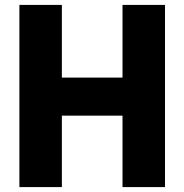

<svg xmlns="http://www.w3.org/2000/svg" viewBox="-20 -762 751 782"><path d="M59 -742H232V-446H479V-742H652V0H479V-291H232V0H59Z"/></svg>

Font: Exo ExtraBold
Style: Regular
Weight: 800
Designer: Natanael Gama
Foundry: Natanael Gama
Version: Version 1.500